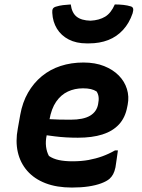

<svg xmlns="http://www.w3.org/2000/svg" viewBox="-20 -831 640 863"><path d="M355 -550Q408 -550 448 -534Q488 -518 514 -491.5Q540 -465 550.5 -431Q561 -397 554 -361L552 -351Q543 -302 514.5 -271.5Q486 -241 440 -226.5Q394 -212 330 -212Q303 -212 277 -213.5Q251 -215 227.5 -218Q204 -221 182 -224L137 -219L148 -299Q175 -297 199 -295.5Q223 -294 247 -293.5Q271 -293 297 -293Q355 -293 385 -311Q415 -329 421 -363Q425 -382 423 -396Q421 -410 414 -420Q403 -427 388.5 -430.5Q374 -434 353 -434Q316 -434 285 -419.5Q254 -405 232.5 -374Q211 -343 202 -292L190 -224Q184 -196 187 -172Q190 -148 200 -130Q219 -117 245 -111.5Q271 -106 306 -106Q346 -106 378.5 -112Q411 -118 440 -128.5Q469 -139 497 -155H510Q507 -135 504.5 -116Q502 -97 499 -79Q495 -60 488.5 -48Q482 -36 472 -27Q459 -16 435 -7Q411 2 378 7Q345 12 303 12Q235 12 184.5 -7.5Q134 -27 102.5 -63Q71 -99 60 -147.5Q49 -196 60 -253L71 -315Q81 -371 106 -414.5Q131 -458 168 -488.5Q205 -519 252.5 -534.5Q300 -550 355 -550ZM387 -738Q426 -740 452.5 -756Q479 -772 496 -811Q516 -811 534.5 -809Q553 -807 569 -802Q577 -799 578.5 -792Q580 -785 576 -771Q561 -727 533 -696.5Q505 -666 466.5 -651Q428 -636 380 -636H369Q323 -636 289 -653.5Q255 -671 236 -702Q217 -733 215 -773Q214 -785 217.5 -791.5Q221 -798 231 -801Q247 -806 263.5 -808Q280 -810 298 -811Q303 -773 324.5 -756Q346 -739 387 -738Z"/></svg>

Font: Rec Mono Semicasual
Style: Bold Italic
Weight: 700
Italic angle: -10°
Version: Version 1.085; ttfautohint (v1.8.4.7-5d5b)